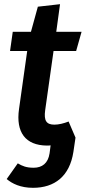

<svg xmlns="http://www.w3.org/2000/svg" viewBox="-20 -681 410 918"><path d="M236 -437H344L370 -529H249L267 -661L161 -649L128 -529H41L28 -437H110L71 -160C55 -48 102 14 204 15C210 15 216 15 222 14L217 52C210 100 181 121 141 121C106 121 87 113 65 100L12 175C38 197 78 217 138 217C241 217 313 162 331 45L341 -23L308 -100C285 -91 261 -85 240 -85C202 -85 189 -104 196 -154Z"/></svg>

Font: Fira Sans Medium
Style: Italic
Weight: 500
Italic angle: -8°
Designer: bBox Type GmbH & Carrois Corporate GbR & Edenspiekermann AG
Foundry: bBox Type GmbH & Carrois Corporate GbR & Edenspiekermann AG
Version: Version 4.301;PS 004.301;hotconv 1.0.88;makeotf.lib2.5.64775